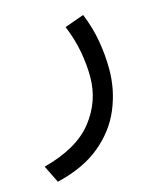

<svg xmlns="http://www.w3.org/2000/svg" viewBox="-84 -302 515 626"><g transform="rotate(-15 173.5 11.0)"><path d="M254.9 -240.7Q274.4 -193.4 283 -144.5Q291.5 -95.7 291.5 -47.9Q291.5 21.5 265.1 84.7Q238.8 147.9 182.1 194.8Q125.5 241.7 34.7 263.2L5.9 204.6Q121.6 174.3 173.3 108.4Q225.1 42.5 225.1 -40Q225.1 -81.5 216.8 -126.5Q208.5 -171.4 189.5 -217.3Z"/></g></svg>

Font: Vazir Light WOL
Style: Light-WOL
Weight: 300
Designer: Saber Rastikerdar
Foundry: Saber Rastikerdar
Version: Version 30.0.0